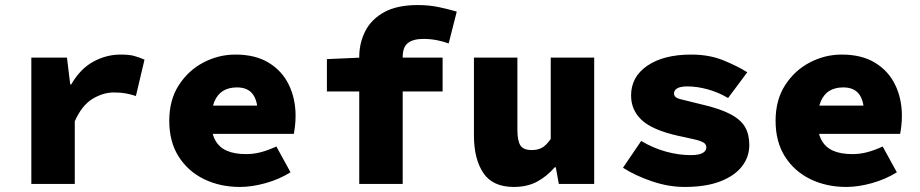

<svg xmlns="http://www.w3.org/2000/svg" viewBox="-20 -728 3640 760"><path d="M104 0V-500H245L258 -394H262Q298 -456 349.5 -484Q401 -512 457 -512Q492 -512 511.5 -506.5Q531 -501 552 -492L518 -348Q496 -355 477 -358.5Q458 -362 431 -362Q388 -362 346 -336.5Q304 -311 276 -248V0Z M930 12Q851 12 787.5 -19Q724 -50 687 -108.5Q650 -167 650 -250Q650 -332 687.5 -390.5Q725 -449 785 -480.5Q845 -512 912 -512Q991 -512 1044 -479.5Q1097 -447 1123.5 -392Q1150 -337 1150 -270Q1150 -248 1147.5 -227.5Q1145 -207 1143 -198H780V-310H1024L1000 -280Q1000 -330 980 -356Q960 -382 918 -382Q885 -382 862.5 -368Q840 -354 828 -324.5Q816 -295 816 -250Q816 -203 831.5 -174Q847 -145 877.5 -131.5Q908 -118 954 -118Q984 -118 1012.5 -125.5Q1041 -133 1074 -148L1130 -46Q1085 -18 1031 -3Q977 12 930 12Z M1402 0V-502Q1402 -558 1426 -605Q1450 -652 1501 -680Q1552 -708 1634 -708Q1679 -708 1718.5 -699.5Q1758 -691 1788 -682L1756 -556Q1735 -564 1709 -569Q1683 -574 1656 -574Q1616 -574 1595 -558Q1574 -542 1574 -502V0ZM1274 -366V-494L1408 -500H1732V-366Z M2014 12Q1930 12 1893 -43.5Q1856 -99 1856 -192V-500H2028V-214Q2028 -172 2039.5 -153Q2051 -134 2085 -134Q2107 -134 2124 -142.5Q2141 -151 2160 -178V-500H2332V0H2192L2180 -66H2176Q2145 -30 2106 -9Q2067 12 2014 12Z M2690 12Q2626 12 2560 -10.5Q2494 -33 2446 -64L2518 -170Q2565 -142 2615.5 -128Q2666 -114 2714 -114Q2747 -114 2761.5 -122.5Q2776 -131 2776 -144Q2776 -153 2770.5 -159Q2765 -165 2752.5 -169.5Q2740 -174 2719 -178.5Q2698 -183 2666 -190Q2563 -213 2520.5 -252.5Q2478 -292 2478 -350Q2478 -424 2542.5 -468Q2607 -512 2716 -512Q2787 -512 2842.5 -489.5Q2898 -467 2938 -442L2862 -340Q2823 -363 2781 -374.5Q2739 -386 2700 -386Q2684 -386 2672.5 -383Q2661 -380 2654.5 -373.5Q2648 -367 2648 -358Q2648 -342 2671 -336Q2694 -330 2752 -316Q2827 -299 2869.5 -277Q2912 -255 2929 -225.5Q2946 -196 2946 -154Q2946 -107 2917 -69.5Q2888 -32 2831 -10Q2774 12 2690 12Z M3330 12Q3251 12 3187.5 -19Q3124 -50 3087 -108.5Q3050 -167 3050 -250Q3050 -332 3087.5 -390.5Q3125 -449 3185 -480.5Q3245 -512 3312 -512Q3391 -512 3444 -479.5Q3497 -447 3523.5 -392Q3550 -337 3550 -270Q3550 -248 3547.5 -227.5Q3545 -207 3543 -198H3180V-310H3424L3400 -280Q3400 -330 3380 -356Q3360 -382 3318 -382Q3285 -382 3262.5 -368Q3240 -354 3228 -324.5Q3216 -295 3216 -250Q3216 -203 3231.5 -174Q3247 -145 3277.5 -131.5Q3308 -118 3354 -118Q3384 -118 3412.5 -125.5Q3441 -133 3474 -148L3530 -46Q3485 -18 3431 -3Q3377 12 3330 12Z"/></svg>

Font: Source Code Pro ExtraLight Black
Style: Regular
Weight: 900
Monospace: yes
Version: Version 1.018;hotconv 1.0.116;makeotfexe 2.5.65601